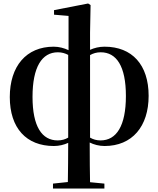

<svg xmlns="http://www.w3.org/2000/svg" viewBox="-20 -819 906 1098"><path d="M578 16C736 16 830 -96 830 -271C830 -449 735 -552 578 -552C547 -552 519 -545 495 -534V-632L498 -790L484 -799L289 -761V-735L372 -728V-532C347 -544 318 -552 287 -552C130 -552 36 -440 36 -264C36 -86 131 16 288 16C318 16 346 9 370 -2C370 80 369 149 368 222L283 231V259H577V231L495 223C494 155 493 108 493 -4C517 8 547 16 578 16ZM370 -32C353 -22 333 -16 310 -16C220 -16 166 -95 166 -265C166 -436 220 -520 311 -520C334 -520 353 -514 370 -505ZM495 -504C513 -514 532 -520 556 -520C646 -520 700 -441 700 -270C700 -99 646 -16 555 -16C532 -16 512 -22 495 -32Z"/></svg>

Font: Source Han Serif CN
Style: Bold
Weight: 700
Designer: Ryoko NISHIZUKA 西塚涼子 (kana & ideographs); Frank Grießhammer (Latin, Greek & Cyrillic); Wenlong ZHANG 张文龙 (bopomofo); San
Foundry: Adobe
Version: Version 2.003;hotconv 1.1.1;makeotfexe 2.6.0